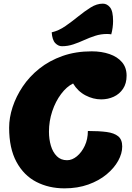

<svg xmlns="http://www.w3.org/2000/svg" viewBox="-20 -1006 723 1051"><path d="M333 25Q247 25 178.5 -10.5Q110 -46 70 -120Q30 -194 30 -307Q30 -362 49 -420Q68 -478 104.5 -532.5Q141 -587 195.5 -630.5Q250 -674 322 -699.5Q394 -725 482 -725Q536 -725 579.5 -710Q623 -695 648 -665.5Q673 -636 673 -592Q673 -549 653.5 -520Q634 -491 602.5 -476.5Q571 -462 534 -462Q490 -462 448 -484Q406 -506 380 -549Q345 -532 314.5 -491.5Q284 -451 266 -397Q248 -343 248 -285Q248 -244 258.5 -208.5Q269 -173 291 -151Q313 -129 347 -129Q375 -129 401 -150.5Q427 -172 444 -208Q461 -244 461 -289Q522 -289 563.5 -283.5Q605 -278 627 -260Q649 -242 649 -204Q649 -166 627 -126Q605 -86 563.5 -51.5Q522 -17 463.5 4Q405 25 333 25ZM319 -753Q299 -753 282.5 -770Q266 -787 263 -829Q302 -838 338.5 -863.5Q375 -889 409.5 -917Q444 -945 477 -965.5Q510 -986 543 -986Q566 -986 582.5 -965.5Q599 -945 599 -891Q599 -874 596.5 -855Q594 -836 589 -818Q584 -819 577.5 -819.5Q571 -820 566 -820Q532 -820 501 -810Q470 -800 440.5 -786.5Q411 -773 381 -763Q351 -753 319 -753Z"/></svg>

Font: Lemon
Style: Regular
Weight: 400
Designer: Eduardo Rodriguez Tunni
Foundry: Eduardo Rodriguez Tunni
Version: Version 1.003; ttfautohint (v1.8.4.7-5d5b);gftools[0.9.24]